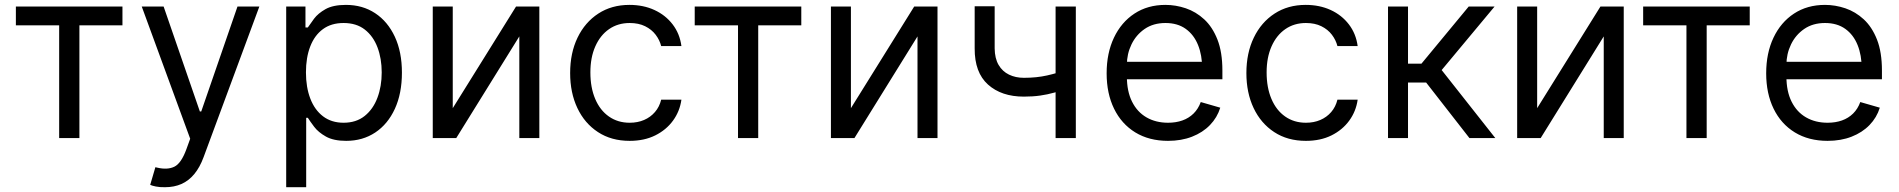

<svg xmlns="http://www.w3.org/2000/svg" viewBox="-20 -573 7881 797"><path d="M45.9 -467.8V-545.9H488.3V-467.8H309.6V0H225.6V-467.8Z M665 204.1Q643.6 204.6 627 201.2Q610.4 197.8 603.5 194.3L625 121.1L633.3 123Q675.3 132.8 703.9 118.9Q732.4 105 753.9 45.9L769.5 2.9L568.4 -545.9H659.2L809.6 -110.4H815.4L965.8 -545.9H1056.6L825.2 79.1Q809.6 121.6 786.6 149.4Q763.7 177.2 733.4 190.7Q703.1 204.1 665 204.1Z M1168 204.1V-545.9H1248V-459H1257.8Q1267.1 -473.1 1283.7 -495.4Q1300.3 -517.6 1331.5 -535.2Q1362.8 -552.7 1416 -552.7Q1484.9 -552.7 1537.1 -518.3Q1589.4 -483.9 1618.9 -420.7Q1648.4 -357.4 1648.4 -271.5Q1648.4 -185.1 1619.1 -121.3Q1589.8 -57.6 1537.6 -22.9Q1485.4 11.7 1417 11.7Q1364.7 11.7 1333 -6.1Q1301.3 -23.9 1284.2 -46.6Q1267.1 -69.3 1257.8 -84H1251V204.1ZM1406.2 -63.5Q1458.5 -63.5 1493.7 -91.6Q1528.8 -119.6 1546.6 -167Q1564.5 -214.4 1564.5 -272.5Q1564.5 -330.1 1546.9 -376.5Q1529.3 -422.9 1494.4 -450.2Q1459.5 -477.5 1406.2 -477.5Q1355 -477.5 1320.3 -451.9Q1285.6 -426.3 1267.8 -380.1Q1250 -334 1250 -272.5Q1250 -210.9 1268.1 -163.8Q1286.1 -116.7 1321 -90.1Q1356 -63.5 1406.2 -63.5Z M1859.4 -124 2122.1 -545.9H2218.8V0H2135.7V-421.9L1874 0H1776.4V-545.9H1859.4Z M2593.8 11.7Q2517.6 11.7 2462.2 -24.7Q2406.7 -61 2376.7 -124.5Q2346.7 -188 2346.7 -269.5Q2346.7 -353 2377.4 -416.7Q2408.2 -480.5 2463.6 -516.6Q2519 -552.7 2592.8 -552.7Q2650.4 -552.7 2696.5 -531.5Q2742.7 -510.3 2772.2 -471.7Q2801.8 -433.1 2808.6 -381.8H2724.6Q2718.3 -406.7 2701.7 -428.7Q2685.1 -450.7 2658 -464.1Q2630.9 -477.5 2593.8 -477.5Q2544.9 -477.5 2508.3 -452.1Q2471.7 -426.8 2451.2 -380.6Q2430.7 -334.5 2430.7 -272.5Q2430.7 -209.5 2450.7 -162.4Q2470.7 -115.2 2507.6 -89.4Q2544.4 -63.5 2593.8 -63.5Q2627 -63.5 2653.6 -75Q2680.2 -86.4 2698.7 -107.9Q2717.3 -129.4 2724.6 -159.2H2808.6Q2801.8 -110.8 2773.7 -72.3Q2745.6 -33.7 2700 -11Q2654.3 11.7 2593.8 11.7Z M2863.8 -467.8V-545.9H3306.2V-467.8H3127.4V0H3043.5V-467.8Z M3512.2 -124 3774.9 -545.9H3871.6V0H3788.6V-421.9L3526.9 0H3429.2V-545.9H3512.2Z M4445.8 -545.9V0H4361.8V-545.9ZM4413.6 -285.2V-207Q4385.3 -196.8 4356.9 -188.7Q4328.6 -180.7 4297.9 -176.3Q4267.1 -171.9 4230 -171.9Q4137.2 -171.9 4081.3 -221.9Q4025.4 -272 4025.9 -372.1V-546.9H4108.9V-372.1Q4109.4 -330.6 4125.2 -303.5Q4141.1 -276.4 4168.5 -263.2Q4195.8 -250 4230 -250Q4283.2 -250 4326.4 -259.8Q4369.6 -269.5 4413.6 -285.2Z M4828.6 11.7Q4750 11.7 4692.6 -23.4Q4635.3 -58.6 4604.5 -121.8Q4573.7 -185.1 4573.7 -268.6Q4573.7 -352.5 4604 -416.5Q4634.3 -480.5 4689.2 -516.6Q4744.1 -552.7 4817.9 -552.7Q4860.4 -552.7 4902.3 -538.6Q4944.3 -524.4 4978.8 -492.7Q5013.2 -460.9 5033.7 -408.7Q5054.2 -356.4 5054.2 -280.3V-244.1H4633.3V-316.4H5008.8L4970.2 -289.1Q4970.2 -343.8 4953.1 -386.2Q4936 -428.7 4902.1 -453.1Q4868.2 -477.5 4817.9 -477.5Q4767.6 -477.5 4731.7 -452.9Q4695.8 -428.2 4676.8 -388.7Q4657.7 -349.1 4657.7 -303.7V-255.9Q4657.7 -193.8 4679.2 -150.9Q4700.7 -107.9 4739.3 -85.7Q4777.8 -63.5 4828.6 -63.5Q4861.3 -63.5 4888.2 -73Q4915 -82.5 4934.6 -101.8Q4954.1 -121.1 4964.4 -149.4L5045.4 -126Q5032.7 -85 5002.7 -54Q4972.7 -22.9 4928.2 -5.6Q4883.8 11.7 4828.6 11.7Z M5400.9 11.7Q5324.7 11.7 5269.3 -24.7Q5213.9 -61 5183.8 -124.5Q5153.8 -188 5153.8 -269.5Q5153.8 -353 5184.6 -416.7Q5215.3 -480.5 5270.8 -516.6Q5326.2 -552.7 5399.9 -552.7Q5457.5 -552.7 5503.7 -531.5Q5549.8 -510.3 5579.3 -471.7Q5608.9 -433.1 5615.7 -381.8H5531.7Q5525.4 -406.7 5508.8 -428.7Q5492.2 -450.7 5465.1 -464.1Q5438 -477.5 5400.9 -477.5Q5352.1 -477.5 5315.4 -452.1Q5278.8 -426.8 5258.3 -380.6Q5237.8 -334.5 5237.8 -272.5Q5237.8 -209.5 5257.8 -162.4Q5277.8 -115.2 5314.7 -89.4Q5351.6 -63.5 5400.9 -63.5Q5434.1 -63.5 5460.7 -75Q5487.3 -86.4 5505.9 -107.9Q5524.4 -129.4 5531.7 -159.2H5615.7Q5608.9 -110.8 5580.8 -72.3Q5552.7 -33.7 5507.1 -11Q5461.4 11.7 5400.9 11.7Z M5741.7 0V-545.9H5824.7V-308.6H5880.4L6076.7 -545.9H6184.1L5964.4 -282.2L6187 0H6079.6L5899.9 -230.5H5824.7V0Z M6360.8 -124 6623.5 -545.9H6720.2V0H6637.2V-421.9L6375.5 0H6277.8V-545.9H6360.8Z M6800.8 -467.8V-545.9H7243.2V-467.8H7064.5V0H6980.5V-467.8Z M7566.4 11.7Q7487.8 11.7 7430.4 -23.4Q7373 -58.6 7342.3 -121.8Q7311.5 -185.1 7311.5 -268.6Q7311.5 -352.5 7341.8 -416.5Q7372.1 -480.5 7427 -516.6Q7481.9 -552.7 7555.7 -552.7Q7598.1 -552.7 7640.1 -538.6Q7682.1 -524.4 7716.6 -492.7Q7751 -460.9 7771.5 -408.7Q7792 -356.4 7792 -280.3V-244.1H7371.1V-316.4H7746.6L7708 -289.1Q7708 -343.8 7690.9 -386.2Q7673.8 -428.7 7639.9 -453.1Q7606 -477.5 7555.7 -477.5Q7505.4 -477.5 7469.5 -452.9Q7433.6 -428.2 7414.6 -388.7Q7395.5 -349.1 7395.5 -303.7V-255.9Q7395.5 -193.8 7417 -150.9Q7438.5 -107.9 7477.1 -85.7Q7515.6 -63.5 7566.4 -63.5Q7599.1 -63.5 7626 -73Q7652.8 -82.5 7672.4 -101.8Q7691.9 -121.1 7702.1 -149.4L7783.2 -126Q7770.5 -85 7740.5 -54Q7710.4 -22.9 7666 -5.6Q7621.6 11.7 7566.4 11.7Z"/></svg>

Font: Inter V
Style: 
Weight: 400
Designer: Rasmus Andersson
Foundry: rsms
Version: Version 4.000;git-a3f224843